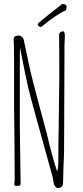

<svg xmlns="http://www.w3.org/2000/svg" viewBox="-20 -937 420 968"><path d="M251 -12 248 -31Q245 -43 245 -46Q133 -447 122 -496Q113 -532 81 -696Q80 -690 80 -655V-293L82 -150L84 -8L78 0H55L52 -8Q54 -18 54 -48L53 -222L51 -396V-527V-622Q50 -664 50 -716Q50 -722 49 -727V-737Q49 -749 55.5 -753.5Q62 -758 76 -758Q82 -758 89.5 -752Q97 -746 99 -739L120 -641Q134 -571 144 -535Q165 -452 216 -263Q245 -139 268 -73Q274 -88 274 -121Q274 -218 276 -295L278 -469Q278 -512 279 -547V-624L278 -765Q283 -779 299 -779Q307 -779 307 -750Q307 -737 306 -729Q306 -721 305.5 -717.5Q305 -714 305 -713V-649Q305 -516 304 -412Q303 -307 303 -176Q303 -151 300 -97L298 -18Q298 11 272 11Q265 11 259 4Q253 -3 251 -12ZM170 -815Q170 -818 198 -841L230 -867L257 -888Q291 -914 294 -917Q316 -917 316 -902L313 -886Q261 -862 188 -801Q181 -801 175.5 -805Q170 -809 170 -815Z"/></svg>

Font: Amatic SC
Style: Regular
Weight: 400
Designer: Multiple Designers
Foundry: Vernon Adams
Version: Version 2.505